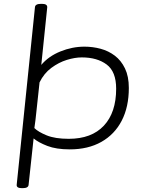

<svg xmlns="http://www.w3.org/2000/svg" viewBox="-20 -772 757 1000"><path d="M94 208Q65 208 67 190L162 -734Q163 -752 194 -752H198Q227 -752 226 -734L195 -434Q233 -479 294.5 -504Q356 -529 420 -529Q463 -529 504 -518Q545 -507 578 -482Q611 -457 631 -415.5Q651 -374 651 -314Q651 -215 614 -143.5Q577 -72 508 -33Q439 6 343 6Q273 6 226.5 -12Q180 -30 155 -51L129 190Q128 208 98 208ZM338 -49Q457 -49 521 -117.5Q585 -186 585 -310Q585 -399 535.5 -436Q486 -473 406 -473Q370 -473 328 -460Q286 -447 247.5 -418.5Q209 -390 186 -343L169 -186Q167 -166 164.5 -145Q162 -124 159 -105Q179 -85 223 -67Q267 -49 338 -49Z"/></svg>

Font: Asap Expanded Expanded Light
Style: Italic
Weight: 300
Width: 7
Italic angle: -6°
Designer: Pablo Cosgaya
Foundry: Omnibus-Type
Version: Version 3.001; ttfautohint (v1.8.4.7-5d5b)